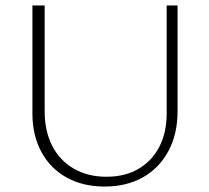

<svg xmlns="http://www.w3.org/2000/svg" viewBox="-20 -678 769 705"><path d="M364 7Q285 7 225 -26Q165 -59 132 -120Q99 -181 99 -262V-658H144V-270Q144 -197 171.5 -143Q199 -89 250.5 -59Q302 -29 371 -29Q439 -29 488.5 -58Q538 -87 565 -139Q592 -191 592 -261V-658H632V-269Q632 -186 598.5 -123.5Q565 -61 505 -27Q445 7 364 7Z"/></svg>

Font: Ysabeau Office ExtraLight
Style: Regular
Weight: 250
Designer: Christian Thalmann (Catharsis Fonts)
Version: Version 2.001;gftools[0.9.30]; featfreeze: tnum,lnum,ss02